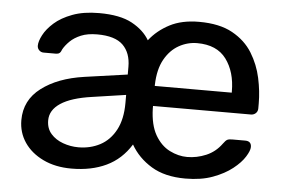

<svg xmlns="http://www.w3.org/2000/svg" viewBox="-44 -589 978 659"><g transform="rotate(5 445.5 -260.0)"><path d="M223.7 10Q167.9 10 126 -10.2Q84.1 -30.4 61.1 -64.3Q38.1 -98.3 38.1 -140.9Q38.1 -209.8 94 -252.1Q149.8 -294.4 240.1 -307.4L388.3 -328.4V-355Q388.3 -402.9 361 -429.8Q333.6 -456.6 272.2 -456.6Q238.9 -456.6 216.1 -447Q193.3 -437.4 179 -423.3Q164.7 -409.2 156.9 -395.4Q153.4 -385.6 148.9 -382Q144.3 -378.3 136.8 -378.3H94.1Q84.9 -378.3 78.5 -384.7Q72.1 -391.1 72.1 -400.3Q72.1 -415.3 83.5 -437.1Q94.8 -458.9 118.6 -480.1Q142.4 -501.3 180.6 -515.6Q218.8 -530 272.6 -530Q344.8 -530 386.1 -507.5Q427.3 -485 446.6 -451.6Q473.7 -486.4 515.5 -508.2Q557.2 -530 616.7 -530Q687.4 -530 732 -505.2Q776.6 -480.5 801 -440.9Q825.4 -401.2 835.1 -355.9Q844.8 -310.6 844.8 -269.4V-251.6Q844.8 -241.4 838 -235Q831.2 -228.6 821.1 -228.6H484.1V-219.6Q485.7 -163 505.4 -128.8Q525.2 -94.6 555.3 -79.4Q585.4 -64.3 615.7 -64.3Q649.1 -64.3 681.1 -77.8Q713.1 -91.4 734.1 -120.5Q742.3 -131.9 747.8 -134.8Q753.4 -137.7 764.6 -137.7H809.8Q831 -137.7 831 -117.4Q831 -104.9 817.7 -83.7Q804.5 -62.4 777.5 -41.1Q750.5 -19.7 710.5 -4.9Q670.4 10 616.1 10Q545.3 10 499 -18.1Q452.6 -46.2 427.2 -90.8Q395 -38.8 343.5 -14.4Q292.1 10 223.7 10ZM241 -64.9Q282.1 -64.9 315.7 -82.6Q349.3 -100.4 369.1 -137.4Q388.9 -174.4 388.9 -230.4V-258.3L273 -241.2Q201.5 -231.1 165.7 -207.3Q129.9 -183.5 129.9 -148.1Q129.9 -120 146.2 -101.7Q162.4 -83.4 188 -74.2Q213.6 -64.9 241 -64.9ZM484.1 -297.6H749.3V-301.6Q749.3 -369.1 716.9 -412.9Q684.4 -456.6 616.7 -456.6Q583.4 -456.6 553.7 -440Q523.9 -423.3 504.8 -389.2Q485.7 -355.1 484.1 -301.6Z"/></g></svg>

Font: Rubik Light
Style: Regular
Weight: 300
Designer: Hubert and Fischer
Foundry: Hubert and Fischer
Version: Version 2.300;gftools[0.9.30]